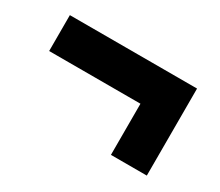

<svg xmlns="http://www.w3.org/2000/svg" viewBox="-70 -572 711 621"><g transform="rotate(30 285.0 -261.5)"><path d="M42.5 -423.5H517.5V-98.5H383.5V-289.5H42.5Z"/></g></svg>

Font: Newsreader Caption ExtraBold
Style: Regular
Weight: 800
Designer: Hugues Gentile
Foundry: Production Type
Version: Version 1.001